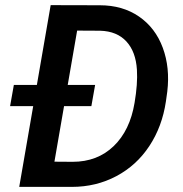

<svg xmlns="http://www.w3.org/2000/svg" viewBox="-20 -731 715 751"><path d="M55.2 0 178.2 -710.9 370.6 -710.4Q459.5 -710.4 523.7 -666.3Q587.9 -622.1 616.7 -544.2Q645.5 -466.3 634.3 -372.6L628.9 -334Q614.3 -235.8 564.2 -159.9Q514.2 -84 435.1 -42Q356 0 261.2 0ZM281.7 -611.3 192.9 -98.6 264.2 -98.1Q360.8 -98.1 424.6 -159.4Q488.3 -220.7 506.3 -328.6Q519 -402.8 515.6 -458Q511.2 -528.8 474.4 -568.8Q437.5 -608.9 372.1 -610.8ZM337.4 -315.9H19.5L34.2 -398.9H352.1Z"/></svg>

Font: Roboto Medium
Style: Italic
Weight: 500
Italic angle: -12°
Designer: Google
Version: Version 2.134; 2016